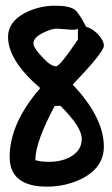

<svg xmlns="http://www.w3.org/2000/svg" viewBox="-20 -744 402 687"><path d="M351.6 -219.7Q351.6 -144.5 272.5 -104.5Q214.8 -76.2 148.4 -76.2Q14.6 -76.2 14.6 -182.6Q14.6 -302.7 124 -428.7Q8.8 -527.3 8.8 -612.3Q8.8 -665 68.4 -697.3Q119.1 -723.6 177.7 -723.6Q228.5 -723.6 248 -709Q262.7 -697.3 288.1 -648.4Q307.6 -643.6 330.1 -622.1Q351.6 -599.6 351.6 -580.1Q351.6 -557.6 240.2 -441.4Q351.6 -323.2 351.6 -219.7ZM258.8 -602.5Q258.8 -612.3 258.8 -640.6Q250 -635.7 221.7 -638.7Q179.7 -641.6 183.6 -641.6Q166 -641.6 136.7 -627.9Q99.6 -610.4 99.6 -588.9Q99.6 -573.2 130.9 -540Q161.1 -506.8 180.7 -506.8Q194.3 -506.8 258.8 -602.5ZM272.5 -247.1Q272.5 -290 196.3 -365.2Q189.5 -365.2 175.8 -365.2Q106.4 -235.4 106.4 -170.9Q127 -165 154.3 -165Q201.2 -165 233.4 -183.6Q272.5 -206.1 272.5 -247.1Z"/></svg>

Font: Lazy Dog
Style: Regular
Weight: 400
Version: July 2001 - Freeware